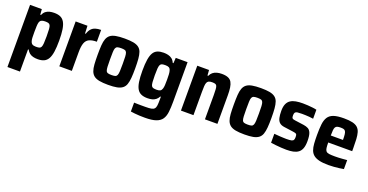

<svg xmlns="http://www.w3.org/2000/svg" viewBox="-32 -1182 3927 2050"><g transform="rotate(20 1931.0 -157.5)"><path d="M55.3 196.3V-510H188.9L193.5 -448.3H201.6Q213.8 -476.2 233 -491.3Q252.2 -506.4 276.6 -512.2Q301.1 -518 328.5 -518Q369.5 -518 398 -505.8Q426.6 -493.6 444.4 -463.8Q462.3 -434 470.3 -383.5Q478.4 -333 478.4 -256.4Q478.4 -181.3 470.8 -130.3Q463.3 -79.3 445.9 -49.1Q428.6 -18.9 400.1 -5.7Q371.6 7.6 329.2 7.6Q300.7 7.6 277.1 1.7Q253.6 -4.1 235.8 -18Q217.9 -31.8 204.9 -56H197.6V196.3ZM266 -111Q290.2 -111 304 -114.7Q317.8 -118.4 325 -132.1Q332.1 -145.8 334.3 -175.1Q336.5 -204.4 336.5 -255Q336.5 -307.2 334.3 -336.2Q332.1 -365.2 325 -378.4Q317.8 -391.6 304 -395.3Q290.2 -399 266 -399Q239.7 -399 225.1 -390.9Q210.5 -382.9 204.1 -360.8Q200.3 -345.6 199 -320.4Q197.6 -295.2 197.6 -255Q197.6 -217.6 198.5 -192.9Q199.3 -168.1 203.6 -154.5Q210 -129.7 224.5 -120.3Q239.1 -111 266 -111Z M573.3 0V-510H707.5L711.5 -423.5H719.8Q731.6 -460.7 750.6 -480.9Q769.5 -501 796.5 -509.5Q823.4 -518 860.1 -518V-383.8Q807 -383.8 775 -368.7Q742.9 -353.6 729.3 -316.4Q715.6 -279.2 715.6 -211.3V0Z M1129.6 8Q1069 8 1029.4 0.5Q989.9 -7 967.1 -25Q944.3 -43 932.9 -73.2Q921.5 -103.4 918.5 -148.2Q915.5 -193 915.5 -255.6Q915.5 -318.6 918.5 -363.3Q921.5 -408 932.9 -438Q944.3 -468 967.1 -485.5Q989.9 -503 1029.4 -510.5Q1069 -518 1129.6 -518Q1189 -518 1227.8 -510.8Q1266.5 -503.6 1290.1 -485.8Q1313.7 -468 1324.3 -438Q1335 -408 1338.7 -363.3Q1342.4 -318.6 1342.4 -255.6Q1342.4 -193 1338.7 -148.2Q1335 -103.4 1324.3 -73.2Q1313.7 -43 1290.1 -25Q1266.5 -7 1227.8 0.5Q1189 8 1129.6 8ZM1128 -103Q1155.5 -103 1169.8 -107.5Q1184.2 -112 1190.8 -127.1Q1197.4 -142.2 1199 -173.1Q1200.5 -204.1 1200.5 -255.6Q1200.5 -306.9 1199 -337.6Q1197.4 -368.2 1191.1 -383.4Q1184.7 -398.6 1170.1 -403.3Q1155.5 -408 1128.4 -408Q1102 -408 1087.1 -403.3Q1072.3 -398.6 1065.6 -383.4Q1059 -368.2 1058 -337.6Q1056.9 -306.9 1056.9 -255Q1056.9 -204.1 1058.5 -173.1Q1060 -142.2 1066.1 -127.1Q1072.3 -112 1087.1 -107.5Q1102 -103 1128 -103Z M1618.2 203.3Q1588.6 203.3 1558.6 202.1Q1528.7 200.9 1502.5 197.9Q1476.4 195 1456.2 192V91Q1474.5 91.6 1494.5 92.2Q1514.5 92.7 1536.8 92.7Q1559.1 92.7 1583 92.7Q1626.7 92.7 1650.6 88.5Q1674.5 84.2 1686 71.1Q1697.6 58 1700.4 33.4Q1703.3 8.7 1703.3 -31.5V-65.3H1696Q1684.1 -41.6 1666 -27.8Q1647.8 -13.9 1624.8 -7.8Q1601.7 -1.8 1572.2 -1.8Q1530.8 -1.8 1501.8 -14.3Q1472.7 -26.8 1455.4 -56Q1438 -85.2 1430.2 -135Q1422.5 -184.8 1422.5 -259.5Q1422.5 -337 1430.7 -387.4Q1439 -437.7 1456.4 -466.1Q1473.7 -494.4 1502.8 -506.2Q1531.8 -518 1572.3 -518Q1598.6 -518 1623.4 -512.2Q1648.1 -506.4 1667.6 -491.3Q1687.1 -476.2 1698.7 -448.3H1706.8L1710.8 -510H1845V-62.2Q1845 5.2 1839.2 55.6Q1833.5 106 1811.8 138.4Q1790.2 170.9 1744.3 187.1Q1698.4 203.3 1618.2 203.3ZM1634.3 -120.2Q1660.9 -120.2 1674.8 -127.9Q1688.6 -135.6 1695 -156.1Q1700.4 -171.8 1701.9 -197.2Q1703.3 -222.7 1703.3 -259Q1703.3 -293.3 1701.9 -318.6Q1700.4 -344 1696 -358.1Q1690.1 -382 1676 -390.5Q1661.9 -399 1634.3 -399Q1610.1 -399 1596.3 -395.3Q1582.5 -391.6 1575.3 -377.8Q1568.2 -364.1 1566 -336Q1563.9 -307.9 1563.9 -259Q1563.9 -210.7 1566.3 -182.4Q1568.7 -154 1575.4 -141Q1582.1 -128.1 1596.4 -124.2Q1610.7 -120.2 1634.3 -120.2Z M1955.3 0V-510H2088.9L2093.5 -448.3H2101.8Q2113.6 -473.5 2132.1 -488.6Q2150.5 -503.7 2176.1 -510.9Q2201.6 -518 2232.5 -518Q2276.9 -518 2304.4 -506.4Q2331.9 -494.9 2345.5 -470.8Q2359.2 -446.7 2364.4 -410.5Q2369.7 -374.2 2369.7 -325V0H2228V-276.7Q2228 -318.7 2226 -343.2Q2224.1 -367.6 2218 -379.4Q2211.9 -391.3 2198.9 -394.9Q2185.9 -398.5 2164.7 -398.5Q2140.8 -398.5 2127.2 -391.8Q2113.7 -385 2107.3 -370.1Q2100.9 -355.2 2099.2 -329.3Q2097.6 -303.4 2097.6 -264.6V0Z M2677.6 8Q2617 8 2577.4 0.5Q2537.9 -7 2515.1 -25Q2492.3 -43 2480.9 -73.2Q2469.5 -103.4 2466.5 -148.2Q2463.5 -193 2463.5 -255.6Q2463.5 -318.6 2466.5 -363.3Q2469.5 -408 2480.9 -438Q2492.3 -468 2515.1 -485.5Q2537.9 -503 2577.4 -510.5Q2617 -518 2677.6 -518Q2737 -518 2775.8 -510.8Q2814.5 -503.6 2838.1 -485.8Q2861.7 -468 2872.3 -438Q2883 -408 2886.7 -363.3Q2890.4 -318.6 2890.4 -255.6Q2890.4 -193 2886.7 -148.2Q2883 -103.4 2872.3 -73.2Q2861.7 -43 2838.1 -25Q2814.5 -7 2775.8 0.5Q2737 8 2677.6 8ZM2676 -103Q2703.5 -103 2717.8 -107.5Q2732.2 -112 2738.8 -127.1Q2745.4 -142.2 2747 -173.1Q2748.5 -204.1 2748.5 -255.6Q2748.5 -306.9 2747 -337.6Q2745.4 -368.2 2739.1 -383.4Q2732.7 -398.6 2718.1 -403.3Q2703.5 -408 2676.4 -408Q2650 -408 2635.1 -403.3Q2620.3 -398.6 2613.6 -383.4Q2607 -368.2 2606 -337.6Q2604.9 -306.9 2604.9 -255Q2604.9 -204.1 2606.5 -173.1Q2608 -142.2 2614.1 -127.1Q2620.3 -112 2635.1 -107.5Q2650 -103 2676 -103Z M3154.6 8Q3127.4 8 3094.8 5.8Q3062.1 3.6 3031.4 0.3Q3000.6 -2.9 2976.8 -6.9V-108.4Q2992.5 -107.4 3010.3 -105.6Q3028.2 -103.8 3046.2 -103Q3064.3 -102.3 3082 -101.3Q3099.6 -100.3 3114.7 -100.3Q3153.3 -100.3 3171.7 -104.3Q3190 -108.4 3196.3 -119.2Q3202.6 -130 3202.6 -149.6Q3202.6 -168.3 3200 -177.7Q3197.4 -187.2 3187.3 -191.3Q3177.2 -195.5 3155 -198.5L3050.1 -213Q3015.5 -218 2996.5 -235.6Q2977.5 -253.2 2970.1 -285.6Q2962.8 -318.1 2962.8 -364.4Q2962.8 -412.3 2976.1 -442.5Q2989.5 -472.7 3014.6 -489.1Q3039.7 -505.6 3074.5 -511.8Q3109.3 -518 3153.1 -518Q3180.9 -518 3210 -516Q3239.2 -514 3265.9 -511Q3292.7 -508 3311.1 -503V-401Q3288.5 -404.6 3265.4 -406.4Q3242.4 -408.2 3221.2 -409Q3200 -409.7 3182.2 -409.7Q3149.2 -409.7 3131 -407.3Q3112.7 -404.8 3104.9 -394.7Q3097.2 -384.7 3097.2 -364.1Q3097.2 -346.9 3099.7 -337.9Q3102.3 -328.9 3111.2 -324.7Q3120.1 -320.5 3139.4 -318L3238.7 -304.4Q3269.1 -300 3290.8 -288.4Q3312.5 -276.8 3324.5 -246.7Q3336.5 -216.5 3336.5 -154.9Q3336.5 -104 3324.2 -72Q3311.9 -40 3288.1 -22.8Q3264.3 -5.6 3231.3 1.2Q3198.2 8 3154.6 8Z M3633.2 8Q3569.4 8 3528 -1.9Q3486.6 -11.9 3462.5 -31.6Q3438.5 -51.3 3427 -82Q3415.5 -112.7 3412.5 -156Q3409.5 -199.3 3409.5 -254Q3409.5 -324.6 3415.2 -374.8Q3421 -425.1 3441.7 -457.1Q3462.5 -489.1 3504.9 -503.6Q3547.4 -518 3621.7 -518Q3681.2 -518 3718.6 -508.9Q3755.9 -499.9 3777 -480.3Q3798.1 -460.7 3807.3 -429.5Q3816.5 -398.2 3819 -354.5Q3821.5 -310.7 3821.5 -254.6V-218H3549.5Q3549.5 -179.8 3552.6 -156.3Q3555.7 -132.8 3566.7 -120.8Q3577.7 -108.8 3601.6 -105.6Q3625.5 -102.4 3666.2 -102.4Q3685 -102.4 3706.9 -103.2Q3728.8 -104 3754 -106.1Q3779.2 -108.1 3804 -110.3V-8.3Q3785 -4.9 3756.8 -0.9Q3728.7 3 3696.2 5.5Q3663.8 8 3633.2 8ZM3688.1 -281.9V-297.3Q3688.1 -337 3685.2 -359.9Q3682.2 -382.8 3675 -394.2Q3667.8 -405.6 3654.4 -409.3Q3641.1 -412.9 3620.6 -412.9Q3597.2 -412.9 3583.2 -408.8Q3569.2 -404.6 3561.5 -392.7Q3553.9 -380.7 3551.7 -357.6Q3549.5 -334.4 3549.5 -297.3H3704.1Z"/></g></svg>

Font: Saira Thin SemiCondensed
Style: Regular
Weight: 100
Width: 4
Version: Version 1.101